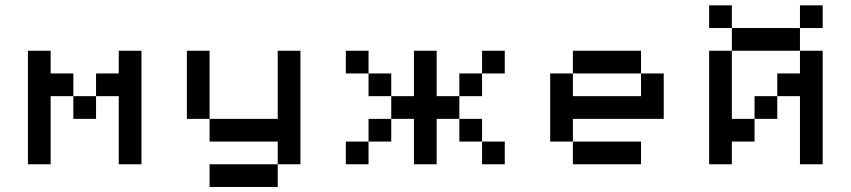

<svg xmlns="http://www.w3.org/2000/svg" viewBox="-20 -628 3252 734"><path d="M260.4 -260.4H173.6V0H86.8V-434H173.6V-347.2H260.4ZM347.2 -173.6H260.4V-260.4H347.2ZM347.2 -260.4V-347.2H434V-434H520.8V0H434V-260.4Z M781.2 -173.6H1041.7V-434H1128.5V0H1041.7V-86.8H781.2ZM781.2 -173.6H694.4V-434H781.2ZM1041.7 0V86.8H781.2V0Z M1822.9 -86.8H1736.1V-173.6H1822.9ZM1822.9 -347.2V-260.4H1736.1V-347.2ZM1388.9 -173.6H1475.7V-86.8H1388.9ZM1302.1 0V-86.8H1388.9V0ZM1909.7 -434V-347.2H1822.9V-434ZM1388.9 -347.2H1302.1V-434H1388.9ZM1388.9 -347.2H1475.7V-260.4H1388.9ZM1736.1 -173.6H1649.3V0H1562.5V-173.6H1475.7V-260.4H1562.5V-434H1649.3V-260.4H1736.1ZM1822.9 -86.8H1909.7V0H1822.9Z M2170.1 -86.8H2083.3V-347.2H2170.1V-260.4H2430.6V-347.2H2517.4V-173.6H2170.1ZM2430.6 -347.2H2170.1V-434H2430.6ZM2170.1 -86.8H2430.6V0H2170.1Z M3038.2 -434H3125V0H3038.2V-260.4H2951.4V-347.2H3038.2ZM2951.4 -173.6H2864.6V-260.4H2951.4ZM3038.2 -520.8V-607.6H3125V-520.8ZM2777.8 -520.8H2691V-607.6H2777.8ZM2777.8 0H2691V-434H2777.8V-173.6H2864.6V-86.8H2777.8ZM3038.2 -434H2777.8V-520.8H3038.2Z"/></svg>

Font: 8-bit Operator+ 8
Style: Regular
Weight: 400
Designer: GrandChaos9000
Version: Version 1.3.0 - August 1, 2014